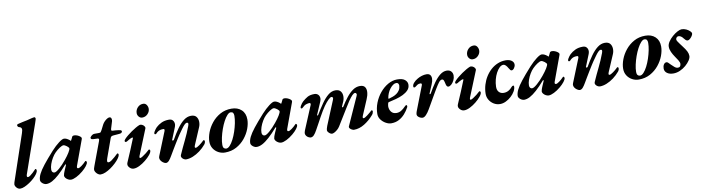

<svg xmlns="http://www.w3.org/2000/svg" viewBox="-30 -1365 7437 2038"><g transform="rotate(-10 3688.5 -346.0)"><path d="M69.9 14Q47.1 14 30.3 -4.5Q13.5 -23 13.5 -41.5Q13.5 -49.1 17.9 -62.5L187.4 -562.5Q199 -596.2 194.9 -610.4Q190.9 -624.6 174.5 -629.4Q161.3 -632.7 157.2 -637.8Q153 -643 151.3 -649.2Q151.1 -655.3 152.9 -659.2Q154.7 -663.2 164.6 -666.3Q187.5 -672.6 213.9 -677.9Q240.2 -683.2 264.2 -688.1Q288.3 -692.9 302.6 -697.8Q308.5 -699.6 317.4 -701.6Q326.4 -703.6 334.7 -705.1Q343 -706.5 346.1 -706.5Q351.9 -706.5 355.4 -699.3Q358.9 -692.2 357.3 -686.6Q355.7 -679.8 352 -667.8Q348.4 -655.8 343.9 -643L161.6 -120.3Q160.2 -116.4 159.7 -112.6Q159.1 -108.8 159.1 -106.1Q159.1 -92.6 170.7 -92.6Q179.8 -92.6 194.5 -102.7Q209.3 -112.9 225.2 -127.9Q241.1 -143 253.9 -156.7Q255.8 -158.9 258.1 -161.1Q260.3 -163.3 261.9 -163.3Q269.2 -163.3 271.3 -156.9Q273.4 -150.5 273.4 -147Q273.4 -131.1 259.1 -110.3Q244.8 -89.6 221.2 -67.7Q197.5 -45.7 170.1 -27.5Q142.6 -9.3 116.3 2.4Q90 14 69.9 14Z M350.6 14Q337 14 322.5 6.3Q308.1 -1.5 298.5 -13.5Q289 -25.6 289 -36.6Q289 -66.8 306.8 -103.7Q324.7 -140.5 366 -193Q407.4 -245.5 477.3 -323.2Q520.7 -370.2 558.8 -399Q596.9 -427.9 615.3 -427.9Q642 -427.9 674.5 -401.6Q681.1 -394.2 682.1 -393.7Q683 -393.1 684 -393.1Q686 -393.1 686.7 -393.8Q687.4 -394.5 690 -399.9Q697.5 -414.1 700.5 -420.3Q703.5 -426.6 705.4 -431.6Q710.6 -443.2 729.7 -443.2Q745.2 -443.2 762.4 -436.1Q779.6 -429 791.7 -419.1Q803.8 -409.2 803.8 -400.1Q803.8 -394.3 801.7 -389.8L702 -118.3Q693.1 -92.5 712.5 -92.5Q724 -92.5 747.8 -109.6Q771.7 -126.6 795.6 -151.6Q798.4 -154.5 798.9 -154.7Q799.3 -155 800.5 -155Q805.3 -155 808.9 -150.5Q812.4 -145.9 812.4 -139.1Q812.4 -124.7 793.5 -100.1Q774.6 -75.5 744.8 -50.7Q708.6 -20.6 673.6 -3.3Q638.5 14 615.3 14Q600.4 14 584.7 5.5Q568.9 -2.9 558.7 -15.6Q548.5 -28.3 548.5 -40.6Q548.5 -47.5 553.7 -63.6Q555.5 -69.3 559.4 -79.2Q563.3 -89 568.1 -100.6Q572.9 -112.2 578.4 -124.2Q583.9 -136.2 588.4 -147.3Q591 -152.5 587.6 -155.1Q584.2 -157.8 581.5 -154.9Q530.3 -95.9 488.5 -58.4Q446.6 -20.8 413.2 -3.4Q379.8 14 350.6 14ZM455.8 -91.6Q472.9 -91.6 509.8 -123.2Q546.8 -154.8 585.4 -202.6Q617.6 -241.7 636.4 -272.5Q655.1 -303.4 655.1 -316.4Q655.1 -325.3 634.7 -342Q625.4 -349.5 615.1 -354.5Q604.9 -359.6 598.2 -359.6Q582.7 -359.6 555.7 -341.6Q528.7 -323.6 505.2 -300.2Q484.5 -279.7 466.4 -249.1Q448.2 -218.5 437.1 -186.1Q426 -153.6 426 -127.3Q426 -110.6 434 -101.1Q442 -91.6 455.8 -91.6Z M935.5 14Q920.1 14 906 3.8Q891.9 -6.4 883 -20.6Q874 -34.9 874 -46Q874 -53.1 876.1 -61.4Q878.1 -69.7 884.7 -87.2L978.9 -339.4Q985 -356.3 980.3 -361.7Q975.6 -367 968.1 -367L919.9 -369Q902.8 -370 899.1 -376.6Q895.3 -383.1 895.3 -388.8Q895.3 -390.8 902 -399.1Q908.6 -407.5 919.8 -415.1Q931 -422.6 943.3 -422.6H991.6Q1006.7 -422.6 1011.5 -427.3Q1016.3 -432.1 1024.6 -448L1052.7 -503.5Q1060.8 -518.9 1074.3 -533.1Q1087.7 -547.3 1102.9 -556.9Q1118.1 -566.6 1129.7 -566.6Q1145.9 -566.6 1150.7 -551.5Q1155.6 -536.4 1150.8 -520.6L1127.2 -443.8Q1123.6 -429.4 1127.5 -425.4Q1131.4 -421.3 1141.9 -421.3Q1155.3 -421.3 1171 -419.6Q1186.7 -417.8 1204.6 -415.8Q1227.1 -412.8 1231.5 -407.6Q1235.8 -402.5 1235.8 -395Q1235.8 -392.2 1230.1 -385.3Q1224.5 -378.3 1208.6 -376.5Q1195.6 -375.5 1181.8 -374Q1167.9 -372.5 1149.2 -371.5Q1130.7 -370.5 1121.4 -366.5Q1112 -362.5 1107.5 -351.6L1033.3 -144.9Q1026 -123.9 1026 -113.7Q1026 -103.4 1030.7 -100.9Q1035.4 -98.4 1040.6 -98.4Q1053 -98.4 1071.9 -111.6Q1090.7 -124.9 1110.2 -142Q1129.7 -159.1 1142.2 -171.6Q1145 -174.4 1147.3 -175Q1149.5 -175.7 1150.3 -174.6Q1155.3 -173.3 1157.6 -167.7Q1160 -162.1 1158.6 -155.5Q1155.7 -140.2 1139.8 -118.6Q1124 -97 1099.3 -73.9Q1074.7 -50.7 1045.9 -30.7Q1017.1 -10.8 988.5 1.6Q959.9 14 935.5 14Z M1291.7 14Q1268.1 14 1249.7 -4Q1231.4 -21.9 1231.4 -39.7Q1231.4 -44.5 1232.3 -49.7Q1233.2 -55 1236 -61.4Q1264.7 -124.7 1289.8 -187.2Q1315 -249.6 1338.6 -307.1Q1341 -313.3 1334.4 -313.3Q1327 -313.3 1316.1 -308.6Q1305.3 -304 1293.8 -297Q1282.4 -290.1 1271.2 -283.5Q1258 -276.2 1252.2 -280.3Q1246.3 -284.3 1246.3 -291.8Q1246.3 -299.3 1259.6 -313.7Q1272.8 -328.1 1294.1 -345.4Q1315.4 -362.8 1340.1 -380Q1364.9 -397.1 1388.2 -410.6Q1411.5 -424.1 1427.5 -430.2Q1442.2 -435.9 1457.8 -428.6Q1473.4 -421.4 1482.1 -408.7Q1490.9 -396 1486.5 -384.5L1374.3 -107.8Q1372.8 -103.9 1372.1 -99.6Q1371.4 -95.4 1371.4 -92.7Q1371.4 -89 1373.6 -86.9Q1375.8 -84.8 1378.4 -84.8Q1386.6 -84.8 1405.5 -96.7Q1424.3 -108.5 1445.2 -124.7Q1466.1 -141 1480.2 -155Q1483 -157.9 1484.2 -157.9Q1489.5 -157.9 1493.1 -153.5Q1496.7 -149.1 1496.7 -143.8Q1496.7 -126.2 1475.3 -99.7Q1453.8 -73.1 1421.6 -47Q1389.4 -20.8 1354.5 -3.4Q1319.6 14 1291.7 14ZM1475.2 -504Q1453 -504 1438.2 -521.3Q1423.4 -538.6 1423.4 -560.2Q1423.4 -594.2 1447.4 -620.4Q1471.5 -646.6 1507.5 -646.6Q1531.5 -646.6 1544.6 -627Q1557.7 -607.3 1557.7 -585.6Q1557.7 -554.1 1533.5 -529Q1509.3 -504 1475.2 -504Z M1639.3 14.4Q1630.8 14.4 1618.4 7.8Q1605.9 1.3 1594.5 -10.2Q1583.1 -21.6 1578 -37Q1572.8 -52.3 1579.9 -69L1681.1 -320.2Q1690.9 -345.3 1671.6 -345.3Q1664.9 -345.3 1651.4 -344.1Q1638 -342.8 1622.1 -335.3Q1606.2 -327.7 1591.1 -310Q1587.1 -305.2 1579.3 -305.7Q1571.5 -306.2 1570.3 -314.8Q1570.3 -322.5 1576.7 -334.4Q1583.1 -346.4 1592.6 -358.8Q1602.1 -371.1 1608.5 -377.1Q1632.6 -400.1 1666.7 -416.4Q1700.8 -432.7 1747.9 -432.9Q1772.8 -432.9 1786.4 -420Q1799.9 -407.1 1803.1 -387.7Q1806.4 -368.2 1798.1 -347.2L1745.2 -215.8Q1742.2 -208.8 1750.8 -207.8Q1759.4 -206.8 1763.3 -213.4Q1798.5 -276 1833.6 -325.3Q1868.8 -374.7 1906.5 -403.8Q1944.3 -432.9 1985.8 -432.9Q2024.8 -432.9 2042.4 -411Q2059.9 -389.1 2061.1 -357.6Q2062.4 -326.2 2049.2 -296.6L1973.6 -119.6Q1961 -89.4 1977.8 -89.4Q1984 -89.4 1995 -95.1Q2005.9 -100.8 2018.2 -109.6Q2030.4 -118.4 2040.6 -126.9Q2050.9 -135.3 2055.7 -140.1Q2060.8 -145.2 2066.2 -150.2Q2071.6 -155.1 2075.1 -155.1Q2078.1 -155.1 2081.4 -151.4Q2084.7 -147.6 2084.7 -142.8Q2084.7 -123.3 2071.7 -107.5Q2042.4 -72.4 2005.5 -44.9Q1968.7 -17.5 1929.8 -1.7Q1890.9 14 1856.4 14Q1843.3 14 1829.8 5.4Q1816.3 -3.1 1809.8 -15.2Q1803.2 -27.2 1808.2 -39.8Q1840.5 -113.4 1875.7 -184.8Q1911 -256.2 1938.6 -330.6Q1945.6 -349.5 1943.9 -358.6Q1942.2 -367.7 1930.6 -367.9Q1918 -368.1 1902.6 -352.2Q1887.2 -336.3 1870.2 -312.3Q1853.3 -288.2 1834.5 -262Q1825.8 -249.7 1809.9 -224.3Q1794 -198.9 1774.8 -167.7Q1755.5 -136.6 1737.2 -105.4Q1718.9 -74.2 1704.7 -50.3Q1689.2 -22.8 1673.2 -4.2Q1657.1 14.4 1639.3 14.4Z M2275.7 14Q2237.8 14 2204.5 -4.1Q2171.2 -22.1 2150.9 -53.8Q2130.6 -85.6 2130.6 -127.7Q2130.6 -173.9 2150.3 -226.7Q2170.1 -279.6 2208 -326.5Q2245.9 -373.3 2299.7 -403.1Q2353.4 -432.9 2421.5 -432.9Q2487.9 -432.9 2528.5 -395.2Q2569.1 -357.5 2569.1 -290.3Q2569.1 -244.4 2549.5 -191.8Q2529.8 -139.1 2491.8 -92.3Q2453.8 -45.5 2399.5 -15.8Q2345.2 14 2275.7 14ZM2295 -25Q2314.9 -25 2335.3 -47.3Q2355.7 -69.5 2374.5 -105.9Q2393.3 -142.4 2408 -186.3Q2422.6 -230.1 2431.5 -274Q2440.3 -317.9 2440.3 -353.5Q2440.3 -374.6 2432.2 -385.5Q2424.1 -396.3 2406.3 -396.3Q2389.1 -396.3 2369.1 -374.4Q2349.1 -352.6 2329.9 -316.5Q2310.7 -280.4 2295.1 -236.8Q2279.6 -193.2 2269.9 -149.4Q2260.2 -105.7 2260.2 -69Q2260.2 -46.6 2270.1 -35.8Q2279.9 -25 2295 -25Z M2616.6 14Q2603 14 2588.5 6.3Q2574.1 -1.5 2564.5 -13.5Q2555 -25.6 2555 -36.6Q2555 -66.8 2572.8 -103.7Q2590.7 -140.5 2632 -193Q2673.4 -245.5 2743.3 -323.2Q2786.7 -370.2 2824.8 -399Q2862.9 -427.9 2881.3 -427.9Q2908 -427.9 2940.5 -401.6Q2947.1 -394.2 2948.1 -393.7Q2949 -393.1 2950 -393.1Q2952 -393.1 2952.7 -393.8Q2953.4 -394.5 2956 -399.9Q2963.5 -414.1 2966.5 -420.3Q2969.5 -426.6 2971.4 -431.6Q2976.6 -443.2 2995.7 -443.2Q3011.2 -443.2 3028.4 -436.1Q3045.6 -429 3057.7 -419.1Q3069.8 -409.2 3069.8 -400.1Q3069.8 -394.3 3067.7 -389.8L2968 -118.3Q2959.1 -92.5 2978.5 -92.5Q2990 -92.5 3013.8 -109.6Q3037.7 -126.6 3061.6 -151.6Q3064.4 -154.5 3064.9 -154.7Q3065.3 -155 3066.5 -155Q3071.3 -155 3074.9 -150.5Q3078.4 -145.9 3078.4 -139.1Q3078.4 -124.7 3059.5 -100.1Q3040.6 -75.5 3010.8 -50.7Q2974.6 -20.6 2939.6 -3.3Q2904.5 14 2881.3 14Q2866.4 14 2850.7 5.5Q2834.9 -2.9 2824.7 -15.6Q2814.5 -28.3 2814.5 -40.6Q2814.5 -47.5 2819.7 -63.6Q2821.5 -69.3 2825.4 -79.2Q2829.3 -89 2834.1 -100.6Q2838.9 -112.2 2844.4 -124.2Q2849.9 -136.2 2854.4 -147.3Q2857 -152.5 2853.6 -155.1Q2850.2 -157.8 2847.5 -154.9Q2796.3 -95.9 2754.5 -58.4Q2712.6 -20.8 2679.2 -3.4Q2645.8 14 2616.6 14ZM2721.8 -91.6Q2738.9 -91.6 2775.8 -123.2Q2812.8 -154.8 2851.4 -202.6Q2883.6 -241.7 2902.4 -272.5Q2921.1 -303.4 2921.1 -316.4Q2921.1 -325.3 2900.7 -342Q2891.4 -349.5 2881.1 -354.5Q2870.9 -359.6 2864.2 -359.6Q2848.7 -359.6 2821.7 -341.6Q2794.7 -323.6 2771.2 -300.2Q2750.5 -279.7 2732.4 -249.1Q2714.2 -218.5 2703.1 -186.1Q2692 -153.6 2692 -127.3Q2692 -110.6 2700 -101.1Q2708 -91.6 2721.8 -91.6Z M3199.6 14.5Q3190.5 14.5 3176.7 7.9Q3162.8 1.3 3152.9 -11.5Q3143.1 -24.2 3143.1 -41.7Q3143.9 -46.7 3145.9 -54.6Q3147.9 -62.6 3151.3 -71.7L3257.2 -325Q3261.4 -335.5 3258.5 -341.7Q3255.5 -347.8 3245.2 -347.8Q3235.1 -347.8 3213.7 -341.6Q3192.2 -335.4 3167.4 -310Q3163.4 -305.2 3155.6 -305.7Q3147.9 -306.2 3147.5 -314.8Q3147.5 -322.5 3154 -334.4Q3160.5 -346.4 3169.9 -358.8Q3179.4 -371.3 3186.6 -377.1Q3211.8 -399.8 3239.9 -416.2Q3268 -432.7 3315.2 -432.9Q3338.2 -432.9 3352.9 -420.2Q3367.6 -407.5 3370.9 -386.4Q3374.1 -365.4 3363.6 -342L3306.6 -210.4Q3303.6 -203.4 3308.9 -202.4Q3314.3 -201.4 3318.1 -208Q3355.3 -269.9 3390.7 -320.8Q3426.1 -371.7 3463.1 -402.3Q3500 -432.9 3541.8 -432.9Q3580.5 -432.9 3598.4 -410Q3616.4 -387.1 3615.3 -352.5Q3614.3 -317.8 3595.9 -283.4L3582 -250.5Q3578.2 -243.5 3585.2 -242.5Q3592.1 -241.5 3596 -248.2Q3626.5 -297.5 3659.2 -339.3Q3691.9 -381.1 3728.3 -407Q3764.6 -432.9 3806.5 -432.9Q3845.1 -432.9 3860.1 -410.6Q3875.1 -388.4 3872.3 -353.8Q3869.4 -319.2 3852.9 -281.8L3784.1 -119.6Q3771.6 -89.4 3787.5 -89.4Q3793.8 -89.4 3804.6 -95.4Q3815.5 -101.5 3827.6 -110.8Q3839.8 -120 3850.3 -128.9Q3860.9 -137.7 3866.5 -142.5Q3871.6 -147.6 3877 -152.5Q3882.5 -157.4 3885.9 -157.4Q3888.9 -157.4 3892.2 -153.7Q3895.6 -150 3895.6 -145.1Q3894.7 -134.7 3890.8 -125Q3886.9 -115.2 3878.4 -105.9Q3834.7 -54.9 3779 -20.5Q3723.2 14 3665.5 14Q3656.7 14 3643.3 7.5Q3629.9 1 3621.3 -10Q3612.7 -21 3618.3 -32.8L3754 -334.3Q3762 -350.2 3756.8 -359.8Q3751.6 -369.4 3743 -369.5Q3729.5 -369.7 3711.5 -351Q3693.5 -332.3 3669.5 -297.8Q3651.3 -269.8 3626 -228.9Q3600.7 -188.1 3572.4 -141.7Q3544.1 -95.3 3515.1 -48.5Q3503.8 -30.4 3487.2 -16Q3470.5 -1.5 3454.8 6.5Q3439.1 14.5 3428.7 14.5Q3419.6 14.5 3408.2 7.2Q3396.8 -0.2 3388.6 -10.7Q3380.3 -21.2 3380.3 -30.5Q3380.3 -36.3 3383.1 -48.2Q3386 -60.1 3391.9 -75.8L3499.6 -337.3Q3507 -353.7 3502.9 -362.2Q3498.9 -370.7 3489.5 -370.9Q3477.6 -371.3 3455.9 -350.7Q3434.2 -330.2 3404.5 -289.2Q3390 -268.6 3373.3 -241Q3356.5 -213.3 3339.3 -181.8Q3322.1 -150.3 3304.2 -117.4Q3286.3 -84.5 3268.9 -53.4Q3251.1 -20.2 3234.6 -2.8Q3218.2 14.5 3199.6 14.5Z M4066.5 15Q4039.8 15 4009.7 -1.4Q3979.6 -17.8 3958.6 -45.6Q3937.6 -73.4 3937.6 -107Q3937.6 -169.3 3960.6 -227.5Q3983.5 -285.6 4022 -331.8Q4060.5 -378.1 4108.8 -405.5Q4157.1 -432.9 4206.8 -432.9Q4264.8 -432.9 4290.8 -411Q4316.9 -389.1 4316.9 -359Q4316.9 -324.7 4294.5 -300.5Q4272.2 -276.3 4236.7 -258.9Q4201.2 -241.6 4159.9 -230.6Q4118.6 -219.6 4081.5 -211.6Q4077.2 -210.6 4074.9 -208.7Q4072.6 -206.8 4071.4 -202.4Q4069.4 -195.2 4067.7 -186.8Q4066 -178.5 4065.2 -170.2Q4064.4 -135.2 4083.6 -109.3Q4102.9 -83.3 4141.2 -83.3Q4169 -83.3 4192.3 -97.6Q4215.7 -111.9 4238.2 -135.6Q4249.1 -147.5 4255.4 -147.5Q4264.6 -147.5 4264.6 -136.6Q4264.6 -134 4264.2 -129.9Q4263.8 -125.7 4261.8 -122.9Q4242.6 -86.6 4214.7 -55.1Q4186.9 -23.6 4150.2 -4.3Q4113.5 15 4066.5 15ZM4088.5 -246.9Q4109.4 -252.7 4131.8 -260.8Q4154.2 -268.9 4173.3 -282.6Q4192.5 -296.3 4205.2 -316.2Q4217.9 -336 4219.5 -364.4Q4220.4 -375.7 4213.4 -386.5Q4206.4 -397.2 4191.7 -397.2Q4174 -397.2 4156.5 -384.6Q4138.9 -372 4123.1 -351.6Q4107.2 -331.2 4096.4 -305.4Q4085.6 -279.5 4081.5 -252.9Q4080.7 -245.3 4088.5 -246.9Z M4404.6 14.5Q4395.5 14.5 4381.7 9Q4367.9 3.4 4357.4 -7Q4346.8 -17.4 4346.8 -30.8Q4346.8 -37.9 4348.8 -45.7Q4350.8 -53.5 4354.2 -63.5L4455.3 -324.8Q4459.4 -335.4 4456.9 -341.8Q4454.3 -348.3 4444.3 -348.3Q4423.8 -348.3 4411.5 -340.3Q4399.2 -332.3 4384.9 -320.9Q4379.7 -316.9 4372.1 -317.4Q4364.6 -317.8 4363.8 -326.5Q4362.1 -346.8 4380.3 -367.8Q4398.4 -388.9 4426.2 -404.5Q4448 -417.6 4473.6 -425.2Q4499.1 -432.9 4522.8 -432.9Q4550.8 -432.9 4563.2 -417.6Q4575.7 -402.4 4575.1 -376.4Q4574.5 -350.5 4560 -317.2L4521.6 -226.3Q4518.4 -219.3 4524.1 -218.2Q4529.8 -217 4533.6 -223.6Q4568.7 -286.1 4602.2 -333.1Q4635.7 -380 4670.3 -406.9Q4704.9 -433.8 4741 -433.8Q4772.8 -433.8 4789.4 -415.5Q4806.1 -397.2 4806.1 -369.8Q4806.1 -343.6 4793.8 -318.9Q4781.6 -294.1 4764.4 -278.8Q4747.1 -263.4 4731.5 -263.4Q4720.2 -263.4 4714.2 -273.7Q4708.1 -284 4704 -305Q4700.7 -322.4 4695.1 -335.8Q4689.4 -349.3 4676.8 -349.3Q4659.4 -349.3 4641.7 -326.4Q4624 -303.6 4600.6 -264.2Q4592.9 -251.7 4578.6 -226.9Q4564.3 -202.1 4547 -172.3Q4529.8 -142.4 4513.1 -113.2Q4496.4 -84 4483.8 -62.7Q4465 -29.5 4444.1 -7.5Q4423.2 14.5 4404.6 14.5Z M4853.7 14Q4830.1 14 4811.7 -4Q4793.4 -21.9 4793.4 -39.7Q4793.4 -44.5 4794.3 -49.7Q4795.2 -55 4798 -61.4Q4826.7 -124.7 4851.8 -187.2Q4877 -249.6 4900.6 -307.1Q4903 -313.3 4896.4 -313.3Q4889 -313.3 4878.1 -308.6Q4867.3 -304 4855.8 -297Q4844.4 -290.1 4833.2 -283.5Q4820 -276.2 4814.2 -280.3Q4808.3 -284.3 4808.3 -291.8Q4808.3 -299.3 4821.6 -313.7Q4834.8 -328.1 4856.1 -345.4Q4877.4 -362.8 4902.1 -380Q4926.9 -397.1 4950.2 -410.6Q4973.5 -424.1 4989.5 -430.2Q5004.2 -435.9 5019.8 -428.6Q5035.4 -421.4 5044.1 -408.7Q5052.9 -396 5048.5 -384.5L4936.3 -107.8Q4934.8 -103.9 4934.1 -99.6Q4933.4 -95.4 4933.4 -92.7Q4933.4 -89 4935.6 -86.9Q4937.8 -84.8 4940.4 -84.8Q4948.6 -84.8 4967.5 -96.7Q4986.3 -108.5 5007.2 -124.7Q5028.1 -141 5042.2 -155Q5045 -157.9 5046.2 -157.9Q5051.5 -157.9 5055.1 -153.5Q5058.7 -149.1 5058.7 -143.8Q5058.7 -126.2 5037.3 -99.7Q5015.8 -73.1 4983.6 -47Q4951.4 -20.8 4916.5 -3.4Q4881.6 14 4853.7 14ZM5037.2 -504Q5015 -504 5000.2 -521.3Q4985.4 -538.6 4985.4 -560.2Q4985.4 -594.2 5009.4 -620.4Q5033.5 -646.6 5069.5 -646.6Q5093.5 -646.6 5106.6 -627Q5119.7 -607.3 5119.7 -585.6Q5119.7 -554.1 5095.5 -529Q5071.3 -504 5037.2 -504Z M5240.9 14.2Q5204.1 14.2 5173.5 -4.2Q5142.9 -22.7 5124.5 -53.5Q5106.1 -84.4 5106.9 -122Q5107.9 -170.3 5121.8 -216.2Q5135.6 -262.2 5160.3 -301.5Q5185 -340.8 5218.2 -370.3Q5251.3 -399.7 5291.9 -416.3Q5332.5 -432.9 5377.7 -432.9Q5416.2 -432.9 5440.1 -416Q5463.9 -399.1 5463.9 -373Q5463.9 -353.7 5450.7 -335.1Q5437.5 -316.6 5423.2 -316.6Q5415.2 -316.6 5409.3 -322.8Q5403.4 -329 5392.7 -347.2Q5383.4 -364.7 5370.7 -377.5Q5358 -390.3 5345.1 -390.3Q5323.6 -390.3 5303.3 -371.1Q5283.1 -352 5266.3 -320.5Q5249.5 -289 5239.6 -250.9Q5229.7 -212.8 5228.9 -174.3Q5228.1 -137.2 5247.3 -116.6Q5266.4 -95.9 5299.1 -95.9Q5326.1 -95.9 5349.7 -108.4Q5373.2 -120.9 5389.7 -142.2Q5394.2 -147.6 5399.4 -151Q5404.5 -154.4 5408.9 -154.4Q5418.5 -154.4 5418.5 -143Q5418.5 -118.6 5402.7 -91.2Q5387 -63.7 5360.5 -39.6Q5334.1 -15.6 5302.9 -0.7Q5271.7 14.2 5240.9 14.2Z M5499.6 14Q5486 14 5471.5 6.3Q5457.1 -1.5 5447.5 -13.5Q5438 -25.6 5438 -36.6Q5438 -66.8 5455.8 -103.7Q5473.7 -140.5 5515 -193Q5556.4 -245.5 5626.3 -323.2Q5669.7 -370.2 5707.8 -399Q5745.9 -427.9 5764.3 -427.9Q5791 -427.9 5823.5 -401.6Q5830.1 -394.2 5831.1 -393.7Q5832 -393.1 5833 -393.1Q5835 -393.1 5835.7 -393.8Q5836.4 -394.5 5839 -399.9Q5846.5 -414.1 5849.5 -420.3Q5852.5 -426.6 5854.4 -431.6Q5859.6 -443.2 5878.7 -443.2Q5894.2 -443.2 5911.4 -436.1Q5928.6 -429 5940.7 -419.1Q5952.8 -409.2 5952.8 -400.1Q5952.8 -394.3 5950.7 -389.8L5851 -118.3Q5842.1 -92.5 5861.5 -92.5Q5873 -92.5 5896.8 -109.6Q5920.7 -126.6 5944.6 -151.6Q5947.4 -154.5 5947.9 -154.7Q5948.3 -155 5949.5 -155Q5954.3 -155 5957.9 -150.5Q5961.4 -145.9 5961.4 -139.1Q5961.4 -124.7 5942.5 -100.1Q5923.6 -75.5 5893.8 -50.7Q5857.6 -20.6 5822.6 -3.3Q5787.5 14 5764.3 14Q5749.4 14 5733.7 5.5Q5717.9 -2.9 5707.7 -15.6Q5697.5 -28.3 5697.5 -40.6Q5697.5 -47.5 5702.7 -63.6Q5704.5 -69.3 5708.4 -79.2Q5712.3 -89 5717.1 -100.6Q5721.9 -112.2 5727.4 -124.2Q5732.9 -136.2 5737.4 -147.3Q5740 -152.5 5736.6 -155.1Q5733.2 -157.8 5730.5 -154.9Q5679.3 -95.9 5637.5 -58.4Q5595.6 -20.8 5562.2 -3.4Q5528.8 14 5499.6 14ZM5604.8 -91.6Q5621.9 -91.6 5658.8 -123.2Q5695.8 -154.8 5734.4 -202.6Q5766.6 -241.7 5785.4 -272.5Q5804.1 -303.4 5804.1 -316.4Q5804.1 -325.3 5783.7 -342Q5774.4 -349.5 5764.1 -354.5Q5753.9 -359.6 5747.2 -359.6Q5731.7 -359.6 5704.7 -341.6Q5677.7 -323.6 5654.2 -300.2Q5633.5 -279.7 5615.4 -249.1Q5597.2 -218.5 5586.1 -186.1Q5575 -153.6 5575 -127.3Q5575 -110.6 5583 -101.1Q5591 -91.6 5604.8 -91.6Z M6099.3 14.4Q6090.8 14.4 6078.4 7.8Q6065.9 1.3 6054.5 -10.2Q6043.1 -21.6 6038 -37Q6032.8 -52.3 6039.9 -69L6141.1 -320.2Q6150.9 -345.3 6131.6 -345.3Q6124.9 -345.3 6111.4 -344.1Q6098 -342.8 6082.1 -335.3Q6066.2 -327.7 6051.1 -310Q6047.1 -305.2 6039.3 -305.7Q6031.5 -306.2 6030.3 -314.8Q6030.3 -322.5 6036.7 -334.4Q6043.1 -346.4 6052.6 -358.8Q6062.1 -371.1 6068.5 -377.1Q6092.6 -400.1 6126.7 -416.4Q6160.8 -432.7 6207.9 -432.9Q6232.8 -432.9 6246.4 -420Q6259.9 -407.1 6263.1 -387.7Q6266.4 -368.2 6258.1 -347.2L6205.2 -215.8Q6202.2 -208.8 6210.8 -207.8Q6219.4 -206.8 6223.3 -213.4Q6258.5 -276 6293.6 -325.3Q6328.8 -374.7 6366.5 -403.8Q6404.3 -432.9 6445.8 -432.9Q6484.8 -432.9 6502.4 -411Q6519.9 -389.1 6521.1 -357.6Q6522.4 -326.2 6509.2 -296.6L6433.6 -119.6Q6421 -89.4 6437.8 -89.4Q6444 -89.4 6455 -95.1Q6465.9 -100.8 6478.2 -109.6Q6490.4 -118.4 6500.6 -126.9Q6510.9 -135.3 6515.7 -140.1Q6520.8 -145.2 6526.2 -150.2Q6531.6 -155.1 6535.1 -155.1Q6538.1 -155.1 6541.4 -151.4Q6544.7 -147.6 6544.7 -142.8Q6544.7 -123.3 6531.7 -107.5Q6502.4 -72.4 6465.5 -44.9Q6428.7 -17.5 6389.8 -1.7Q6350.9 14 6316.4 14Q6303.3 14 6289.8 5.4Q6276.3 -3.1 6269.8 -15.2Q6263.2 -27.2 6268.2 -39.8Q6300.5 -113.4 6335.7 -184.8Q6371 -256.2 6398.6 -330.6Q6405.6 -349.5 6403.9 -358.6Q6402.2 -367.7 6390.6 -367.9Q6378 -368.1 6362.6 -352.2Q6347.2 -336.3 6330.2 -312.3Q6313.3 -288.2 6294.5 -262Q6285.8 -249.7 6269.9 -224.3Q6254 -198.9 6234.8 -167.7Q6215.5 -136.6 6197.2 -105.4Q6178.9 -74.2 6164.7 -50.3Q6149.2 -22.8 6133.2 -4.2Q6117.1 14.4 6099.3 14.4Z M6735.7 14Q6697.8 14 6664.5 -4.1Q6631.2 -22.1 6610.9 -53.8Q6590.6 -85.6 6590.6 -127.7Q6590.6 -173.9 6610.3 -226.7Q6630.1 -279.6 6668 -326.5Q6705.9 -373.3 6759.7 -403.1Q6813.4 -432.9 6881.5 -432.9Q6947.9 -432.9 6988.5 -395.2Q7029.1 -357.5 7029.1 -290.3Q7029.1 -244.4 7009.5 -191.8Q6989.8 -139.1 6951.8 -92.3Q6913.8 -45.5 6859.5 -15.8Q6805.2 14 6735.7 14ZM6755 -25Q6774.9 -25 6795.3 -47.3Q6815.7 -69.5 6834.5 -105.9Q6853.3 -142.4 6868 -186.3Q6882.6 -230.1 6891.5 -274Q6900.3 -317.9 6900.3 -353.5Q6900.3 -374.6 6892.2 -385.5Q6884.1 -396.3 6866.3 -396.3Q6849.1 -396.3 6829.1 -374.4Q6809.1 -352.6 6789.9 -316.5Q6770.7 -280.4 6755.1 -236.8Q6739.6 -193.2 6729.9 -149.4Q6720.2 -105.7 6720.2 -69Q6720.2 -46.6 6730.1 -35.8Q6739.9 -25 6755 -25Z M7108.5 14Q7066 14 7040.1 -5.1Q7014.3 -24.1 7014.3 -55.4Q7014.3 -80.9 7025.6 -98.5Q7036.9 -116.2 7056.2 -116.2Q7064 -116.2 7074 -106.6Q7084 -97 7096.2 -84.1Q7110.5 -70.3 7128.5 -54.2Q7146.5 -38.1 7166.1 -38.1Q7182.4 -38.1 7189.8 -47.8Q7197.2 -57.4 7198.2 -73.7Q7199 -89.1 7184.1 -113.8Q7169.3 -138.5 7152.8 -161Q7134.9 -186.7 7121.5 -215.9Q7108 -245.2 7108 -273.4Q7108 -299.9 7126.4 -327.4Q7144.8 -355 7172.6 -379.3Q7200.4 -403.7 7228.2 -418.3Q7255.9 -432.9 7273.8 -432.9Q7299.1 -432.9 7322.4 -422.1Q7345.6 -411.3 7361.1 -396.5Q7376.6 -381.6 7376.6 -369.7Q7376.6 -358.8 7366.5 -343.3Q7356.4 -327.9 7343.1 -316.3Q7329.7 -304.8 7318 -304.8Q7306.4 -304.8 7296.5 -314.3Q7286.6 -323.9 7278.9 -334Q7269.7 -347.3 7256.2 -356.8Q7242.8 -366.4 7228.8 -366.4Q7215.3 -366.4 7207.4 -356.6Q7199.5 -346.7 7199.5 -335.4Q7199.5 -327.4 7207.9 -314.1Q7216.2 -300.8 7228.2 -285.2Q7240.2 -269.7 7252.2 -253.2Q7281.2 -216 7294 -190.4Q7306.8 -164.9 7306.8 -140.2Q7306.8 -119.2 7289.7 -93Q7272.6 -66.8 7244.2 -42.1Q7215.8 -17.5 7180.4 -1.7Q7145 14 7108.5 14Z"/></g></svg>

Font: EB Garamond
Style: Italic
Weight: 400
Italic angle: -17.2°
Designer: Georg Duffner and Octavio Pardo
Foundry: Georg Duffner
Version: Version 1.001